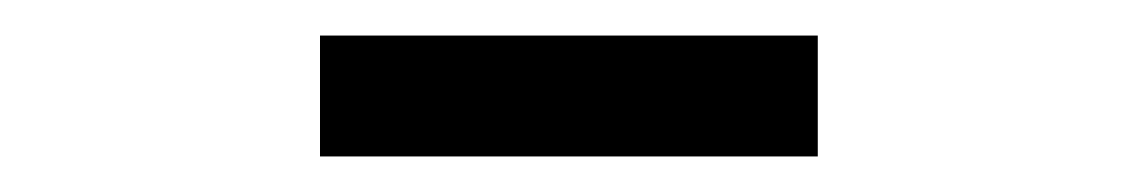

<svg xmlns="http://www.w3.org/2000/svg" viewBox="-20 -725 640 108"><path d="M160 -637V-705H440V-637Z"/></svg>

Font: Aneliza
Style: Regular
Weight: 400
Designer: Mike Abbink, Paul van der Laan, Pieter van Rosmalen
Foundry: Bold Monday
Version: Version 3.0